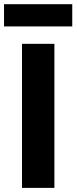

<svg xmlns="http://www.w3.org/2000/svg" viewBox="-36 -913 372 933"><path d="M228.3 -700V0H70.9V-700ZM315.1 -892.6V-784.6H-16.4V-892.6Z"/></svg>

Font: Pathway Extreme 8pt Thin 12pt
Style: Regular
Weight: 100
Version: Version 1.001;gftools[0.9.26]